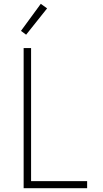

<svg xmlns="http://www.w3.org/2000/svg" viewBox="-20 -987 540 1007"><path d="M104 0V-735H143V-37H437V0ZM117 -805 90 -825 194 -967 227 -943Z"/></svg>

Font: Iosevka Term Curly Extralight
Style: Regular
Weight: 200
Designer: Belleve Invis
Foundry: Belleve Invis
Version: Version 32.3.0